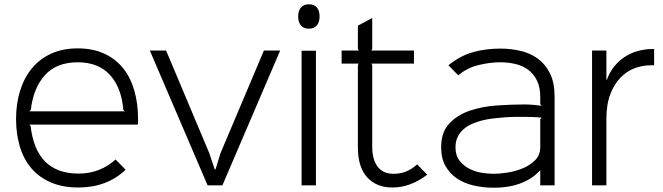

<svg xmlns="http://www.w3.org/2000/svg" viewBox="-20 -866 3096 897"><path d="M625 -310Q625 -302 625 -296Q625 -290 624 -284H116L123 -278Q148 -55 347 -55Q398 -55 441.5 -72Q485 -89 520 -121L567 -73Q524 -32 468.5 -11Q413 10 347 10Q272 10 217 -14Q162 -38 126 -80.5Q90 -123 72.5 -182Q55 -241 55 -310Q55 -383 74.5 -444Q94 -505 130.5 -548.5Q167 -592 220.5 -616Q274 -640 342 -640Q414 -640 467 -615.5Q520 -591 555 -547.5Q590 -504 607.5 -443Q625 -382 625 -310ZM563 -346 556 -353Q548 -456 494 -515.5Q440 -575 343 -575Q244 -575 190 -515Q136 -455 124 -353L117 -346Z M1289 -630 1019 0H950L680 -630H756L958 -150L983 -75H987L1010 -150L1213 -630Z M1473 -789Q1473 -762 1460 -747Q1447 -732 1423 -732Q1399 -732 1386 -747Q1373 -762 1373 -789Q1373 -816 1386 -831Q1399 -846 1423 -846Q1448 -846 1460.5 -831Q1473 -816 1473 -789ZM1456 0H1389V-629H1456Z M1976 -50Q1898 10 1813 10Q1739 10 1695.5 -37.5Q1652 -85 1652 -177V-562L1656 -569H1576V-630H1656L1652 -637V-746L1719 -782V-637L1715 -630H1914V-569H1715L1719 -562V-181Q1719 -120 1744.5 -87Q1770 -54 1818 -54Q1850 -54 1876.5 -64.5Q1903 -75 1929 -98Z M2571 -414V0H2504V-69H2502Q2469 -32 2414.5 -10.5Q2360 11 2286 11Q2239 11 2194.5 1Q2150 -9 2116 -31.5Q2082 -54 2061.5 -90Q2041 -126 2041 -178Q2041 -249 2079.5 -289.5Q2118 -330 2176.5 -349.5Q2235 -369 2303.5 -373.5Q2372 -378 2432 -378Q2449 -378 2473 -376Q2497 -374 2511 -372L2504 -379V-413Q2504 -459 2488.5 -490Q2473 -521 2447.5 -540Q2422 -559 2388 -567Q2354 -575 2318 -575Q2269 -575 2215.5 -562Q2162 -549 2121 -514L2075 -561Q2129 -605 2188.5 -622Q2248 -639 2318 -639Q2367 -639 2413 -628Q2459 -617 2494 -591Q2529 -565 2550 -522Q2571 -479 2571 -414ZM2511 -316Q2497 -318 2475 -319Q2453 -320 2437 -320Q2416 -320 2391.5 -320Q2367 -320 2341 -318Q2314 -316 2287 -313Q2260 -310 2235 -304Q2210 -298 2187 -288Q2164 -278 2146.5 -263Q2129 -248 2118.5 -227Q2108 -206 2108 -178Q2108 -140 2126.5 -116Q2145 -92 2172 -78Q2199 -64 2230 -59Q2261 -54 2286 -54Q2312 -54 2349 -59.5Q2386 -65 2420.5 -79Q2455 -93 2479.5 -117Q2504 -141 2504 -179V-309Z M3036 -561H3019Q2982 -561 2945.5 -547.5Q2909 -534 2879.5 -504Q2850 -474 2831.5 -426.5Q2813 -379 2813 -311V0H2746V-630H2813V-493H2815Q2828 -529 2850 -556Q2872 -583 2900 -601Q2928 -619 2961 -628Q2994 -637 3029 -637H3036Z"/></svg>

Font: TypoPRO Sinkin Sans
Style: 300 Light
Weight: 300
Designer: Keith Bates
Foundry: K-Type
Version: Sinkin Sans (version 1.0)  by Keith Bates   •   © 2014   www